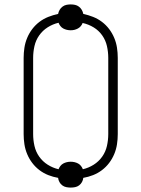

<svg xmlns="http://www.w3.org/2000/svg" viewBox="-20 -802 640 869"><path d="M300 47Q290 47 280 45Q270 43 262 37Q254 31 249 22Q244 13 243 3Q220 -1 198.5 -9.5Q177 -18 158.5 -32Q140 -46 126 -64.5Q112 -83 103 -104.5Q94 -126 90.5 -149Q87 -172 87 -195V-540Q87 -563 90.5 -586Q94 -609 103 -630.5Q112 -652 126 -670.5Q140 -689 158.5 -703Q177 -717 198.5 -725.5Q220 -734 243 -739Q245 -749 250 -757.5Q255 -766 263 -772Q271 -778 280.5 -780Q290 -782 300 -782Q310 -782 319.5 -780Q329 -778 337 -772Q345 -766 350 -757.5Q355 -749 357 -739Q380 -734 401.5 -725.5Q423 -717 441.5 -703Q460 -689 474 -670.5Q488 -652 497 -630.5Q506 -609 509.5 -586Q513 -563 513 -540V-195Q513 -172 509.5 -149Q506 -126 497 -104.5Q488 -83 474 -64.5Q460 -46 441.5 -32Q423 -18 401.5 -9.5Q380 -1 357 3Q356 13 351 22Q346 31 338 37Q330 43 320 45Q310 47 300 47ZM245 -36Q248 -44 253.5 -51Q259 -58 266.5 -62Q274 -66 282.5 -68Q291 -70 300 -70Q309 -70 317.5 -68Q326 -66 333.5 -62Q341 -58 346.5 -51Q352 -44 355 -36Q381 -42 404 -56.5Q427 -71 442.5 -93Q458 -115 464 -141.5Q470 -168 470 -195V-540Q470 -567 464 -593.5Q458 -620 442.5 -642Q427 -664 404 -678Q381 -692 354 -698Q351 -690 345.5 -683.5Q340 -677 332.5 -673Q325 -669 317 -667Q309 -665 300 -665Q291 -665 282.5 -667Q274 -669 266.5 -673Q259 -677 253.5 -684Q248 -691 245 -699Q219 -693 196 -678.5Q173 -664 157.5 -642Q142 -620 136 -593.5Q130 -567 130 -540V-195Q130 -168 136 -141.5Q142 -115 157.5 -93Q173 -71 196 -56.5Q219 -42 245 -36Z"/></svg>

Font: Zed Sans Extralight Extended
Style: Regular
Weight: 200
Width: 7
Designer: Belleve Invis
Foundry: Belleve Invis
Version: Version 1.0.0; ttfautohint (v1.8.4)